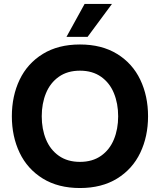

<svg xmlns="http://www.w3.org/2000/svg" viewBox="-20 -941 810 972"><path d="M40 -352.4Q40 -455.1 79.4 -537.5Q118.8 -619.9 196.7 -667.9Q274.6 -715.8 384.8 -715.8V-583.2Q321.5 -583.2 277.9 -552.4Q234.3 -521.6 212.8 -469.2Q191.3 -416.8 191.3 -352.4Q191.3 -287.6 212.8 -235.4Q234.3 -183.1 277.9 -152.3Q321.5 -121.5 384.8 -121.5V10.9Q274.6 10.9 196.7 -37.1Q118.8 -85.2 79.4 -167.6Q40 -250.1 40 -352.4ZM578.2 -352.3Q578.2 -416.8 556.7 -469.2Q535.3 -521.6 491.7 -552.4Q448 -583.2 384.8 -583.2V-715.8Q494.9 -715.8 572.9 -667.9Q650.8 -619.9 690.1 -537.5Q729.5 -455.1 729.5 -352.4Q729.5 -250.1 690.1 -167.6Q650.8 -85.2 572.9 -37.1Q494.9 10.9 384.8 10.9V-121.5Q448 -121.5 491.7 -152.3Q535.3 -183.1 556.7 -235.4Q578.2 -287.6 578.2 -352.3ZM546.9 -921.2H408.4L316.4 -754.2H423.3Z"/></svg>

Font: Wand UI Pro
Style: Regular
Weight: 400
Designer: Andreas Faust
Version: Version 1.003;FEAKit 1.0